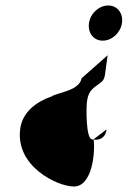

<svg xmlns="http://www.w3.org/2000/svg" viewBox="-20 -703 492 699"><path d="M54 -237C33 -98 189 -24 249 -24C316 -24 327 -148 321 -195C319 -195 317 -195 315 -196C293 -196 293 -312 297 -336C303 -378 325 -385 349 -404C365 -418 361 -432 372 -502L277 -418C269 -372 188 -366 168 -352C111 -332 63 -295 54 -237ZM304 -619C299 -584 320 -555 354 -555C388 -555 419 -584 424 -619C429 -654 408 -683 374 -683C340 -683 309 -654 304 -619ZM321 -195C351 -190 366 -211 368 -232L321 -196Z"/></svg>

Font: Ampere
Style: UltCndIta
Weight: 400
Version: Version 1